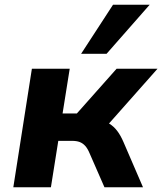

<svg xmlns="http://www.w3.org/2000/svg" viewBox="-20 -787 682 807"><path d="M36 0 114 -498H273L243 -310H303L470 -498H642L417 -244L394 -281Q420 -279 439 -267.5Q458 -256 472.5 -237Q487 -218 499 -190L581 0H419L356 -144Q348 -163 338 -174Q328 -185 315 -190Q302 -195 282 -195H225L194 0ZM321 -561 455 -767H609L428 -561Z"/></svg>

Font: Nunito Sans 9pt ExtraBold
Style: Italic
Weight: 800
Italic angle: -9°
Version: Version 3.101;gftools[0.9.27]